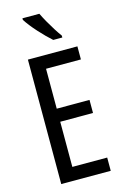

<svg xmlns="http://www.w3.org/2000/svg" viewBox="-140 -1003 681 1064"><g transform="rotate(-15 201.0 -471.5)"><path d="M357 0H73V-714H357V-639H157V-410H345V-335H157V-76H357ZM200 -943Q211 -920 226.5 -892.5Q242 -865 258.5 -839Q275 -813 289 -794V-783H237Q222 -796 203 -815Q184 -834 164.5 -855.5Q145 -877 129 -897.5Q113 -918 103 -934V-943Z"/></g></svg>

Font: Noto Sans Devanagari ExtraCondensed
Style: Regular
Weight: 400
Width: 2
Designer: Jelle Bosma - Monotype Design Team
Foundry: Monotype Imaging Inc.
Version: Version 2.006